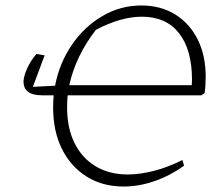

<svg xmlns="http://www.w3.org/2000/svg" viewBox="-20 -673 810 701"><path d="M134 -325Q64 -325 66 -378Q67 -396 79 -423Q91 -450 113 -476L143 -471L100 -356L181 -360Q197 -443 242.5 -509.5Q288 -576 354 -614.5Q420 -653 496 -653Q567 -653 620 -620Q673 -587 702 -528.5Q731 -470 731 -393Q731 -378 730 -362Q729 -346 727 -333L715 -325H227Q225 -302 225 -280Q225 -206 252 -151Q279 -96 329 -66Q379 -36 446 -36Q490 -36 541.5 -49Q593 -62 646 -89L652 -68Q602 -32 545 -12Q488 8 431 8Q354 8 296 -28.5Q238 -65 206 -129.5Q174 -194 174 -280Q174 -303 176 -325ZM498 -612Q421 -612 330 -564Q256 -468 233 -362H680Q681 -373 681 -381Q681 -492 633.5 -552Q586 -612 498 -612Z"/></svg>

Font: Piazzolla ExtraLight
Style: Italic
Weight: 200
Italic angle: -11.3°
Designer: Juan Pablo del Peral
Foundry: Huerta Tipografica
Version: Version 1.330